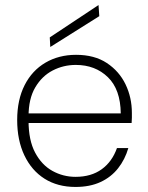

<svg xmlns="http://www.w3.org/2000/svg" viewBox="-20 -728 584 760"><path d="M279 12Q208 12 156.5 -20.5Q105 -53 76.5 -113Q48 -173 48 -253Q48 -333 77.5 -391Q107 -449 160 -480Q213 -511 281 -511Q354 -511 403 -478.5Q452 -446 477 -394Q502 -342 502 -281Q502 -271 502 -262Q502 -253 501 -241H80V-279H458Q457 -374 407 -422.5Q357 -471 280 -471Q231 -471 188.5 -449Q146 -427 119.5 -382Q93 -337 93 -267V-250Q93 -173 119 -124Q145 -75 187.5 -51.5Q230 -28 279 -28Q341 -28 382.5 -58Q424 -88 443 -142H488Q475 -97 447.5 -62Q420 -27 378 -7.5Q336 12 279 12ZM179 -542 177 -580 370 -708 373 -664Z"/></svg>

Font: DM Sans 20pt ExtraLight
Style: Regular
Weight: 250
Version: Version 4.004;gftools[0.9.30]